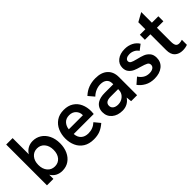

<svg xmlns="http://www.w3.org/2000/svg" viewBox="87 -1504 2320 2320"><g transform="rotate(-45 1247.5 -344.0)"><path d="M175 -71V0H65V-697H175V-420Q199 -460 237 -481Q275 -502 322 -502Q382 -502 431 -471Q480 -440 508.5 -382Q537 -324 537 -247Q537 -174 510.5 -115.5Q484 -57 435.5 -24Q387 9 322 9Q276 9 238 -10.5Q200 -30 175 -71ZM425 -247Q425 -316 389 -358.5Q353 -401 295 -401Q237 -401 201 -358.5Q165 -316 165 -247Q165 -178 201 -135.5Q237 -93 295 -93Q354 -93 389.5 -135Q425 -177 425 -247Z M621 -243Q621 -312 646.5 -371Q672 -430 724 -466Q776 -502 852 -502Q926 -502 976.5 -469Q1027 -436 1052 -380.5Q1077 -325 1077 -256Q1077 -236 1074 -210H732Q736 -152 771 -120.5Q806 -89 864 -89Q944 -89 1001 -143L1062 -69Q1013 -27 967 -9Q921 9 860 9Q780 9 726.5 -25Q673 -59 647 -116.5Q621 -174 621 -243ZM971 -292V-298Q971 -344 939 -377Q907 -410 854 -410Q798 -410 766.5 -376Q735 -342 730 -292Z M1496 -69Q1471 -31 1433.5 -11Q1396 9 1350 9Q1267 9 1215 -35Q1163 -79 1163 -151Q1163 -191 1179.5 -221Q1196 -251 1226 -269Q1272 -297 1349 -297H1495V-311Q1495 -358 1466 -383Q1437 -408 1385 -408Q1345 -408 1306.5 -392Q1268 -376 1236 -345L1174 -418Q1221 -462 1275 -482Q1329 -502 1394 -502Q1494 -502 1549.5 -451.5Q1605 -401 1605 -311V0H1503ZM1364 -81Q1418 -81 1456.5 -116Q1495 -151 1495 -204V-214H1365Q1321 -214 1297 -198Q1274 -181 1274 -150Q1274 -118 1298.5 -99.5Q1323 -81 1364 -81Z M1688 -94 1764 -160Q1785 -125 1819 -103Q1853 -81 1898 -81Q1938 -81 1961.5 -97Q1985 -113 1985 -140Q1985 -169 1959.5 -182.5Q1934 -196 1878 -212Q1828 -225 1794.5 -240Q1761 -255 1737 -284Q1713 -313 1713 -359Q1713 -423 1763 -462.5Q1813 -502 1894 -502Q1953 -502 2000.5 -478Q2048 -454 2075 -410L2006 -357Q1987 -386 1956.5 -401.5Q1926 -417 1891 -417Q1858 -417 1837 -404Q1816 -391 1816 -370Q1816 -347 1836.5 -335Q1857 -323 1910 -310Q1966 -297 2003 -282.5Q2040 -268 2067 -236.5Q2094 -205 2094 -152Q2094 -79 2040 -35Q1986 9 1897 9Q1824 9 1771 -21Q1718 -51 1688 -94Z M2239 -138V-407H2145V-493H2239V-613L2351 -675V-493H2461V-407H2351V-169Q2351 -124 2364 -103Q2377 -82 2409 -82Q2431 -82 2461 -91V-5Q2423 9 2379 9Q2317 9 2278 -26.5Q2239 -62 2239 -138Z"/></g></svg>

Font: Hanken Grotesk SemiBold
Style: Regular
Weight: 600
Designer: Alfredo Marco Pradil
Foundry: Hanken Design Co.
Version: Version 3.014